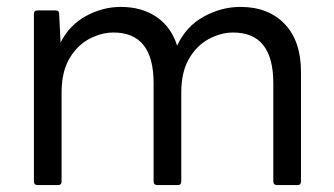

<svg xmlns="http://www.w3.org/2000/svg" viewBox="-20 -535 965 555"><path d="M89 0Q78 0 78 -11V-495Q78 -505 89 -505H140Q151 -505 151 -495L155 -412Q181 -463 229 -489Q277 -515 329 -515Q390 -515 432.5 -486Q475 -457 492 -403Q518 -459 569 -487Q620 -515 675 -515Q756 -515 803 -465.5Q850 -416 850 -328V-11Q850 0 840 0H781Q770 0 770 -11V-295Q770 -441 654 -441Q619 -441 584 -422.5Q549 -404 526.5 -365.5Q504 -327 504 -267V-11Q504 0 494 0H435Q424 0 424 -11V-295Q424 -441 308 -441Q273 -441 238 -422.5Q203 -404 180.5 -365.5Q158 -327 158 -267V-11Q158 0 148 0Z"/></svg>

Font: LINE Seed Sans App
Style: Regular
Weight: 400
Designer: LINE VX Design & Dalton Maag Ltd & Sandoll Inc
Foundry: Dalton Maag Ltd
Version: Version 1.003